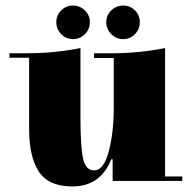

<svg xmlns="http://www.w3.org/2000/svg" viewBox="-20 -661 687 692"><path d="M575 -25H637V-9H386V-87H381Q342 11 241 11Q155 11 120 -42.5Q85 -96 85 -195V-453H14V-469H74Q179 -469 270 -488V-237Q270 -136 279 -91.5Q288 -47 319 -47Q354 -47 372 -115.5Q390 -184 390 -272V-452H319V-469H379Q484 -469 575 -488ZM381 -538Q363 -556 363 -581Q363 -606 381 -623.5Q399 -641 424 -641Q449 -641 466.5 -623.5Q484 -606 484 -581Q484 -556 466.5 -538Q449 -520 424 -520Q399 -520 381 -538ZM200.5 -538Q183 -556 183 -581Q183 -606 200.5 -623.5Q218 -641 243 -641Q268 -641 286 -623.5Q304 -606 304 -581Q304 -556 286 -538Q268 -520 243 -520Q218 -520 200.5 -538Z"/></svg>

Font: Elsie Swash Caps Black
Style: Regular
Weight: 900
Designer: Alejandro Inler
Foundry: Alejandro Inler
Version: 1.001